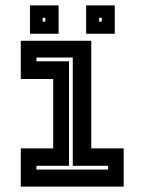

<svg xmlns="http://www.w3.org/2000/svg" viewBox="-20 -691 535 711"><path d="M57 0V-141.5H177V-398.5H57V-540H318V-141.5H438V0ZM115 -63H380.5V-77H249.5V-478H115V-464H235.5V-77H115ZM299 -566V-671H405V-566ZM91 -566V-671H197V-566ZM138 -611H148V-625H138ZM347 -611H357V-625H347Z"/></svg>

Font: Tourney Thin
Style: Bold
Weight: 700
Version: Version 1.015